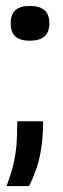

<svg xmlns="http://www.w3.org/2000/svg" viewBox="-20 -489 211 646"><path d="M2 137Q20 90 27.5 53Q35 16 36.5 -16.5Q38 -49 38 -81H125Q125 -29 118.5 11.5Q112 52 101 82.5Q90 113 78 137ZM80 -352Q48 -352 32 -366Q16 -380 16 -411Q16 -441 32 -455Q48 -469 80 -469Q113 -469 129.5 -455Q146 -441 146 -410Q146 -352 80 -352Z"/></svg>

Font: Bricolage Grotesque 96pt ExtraBold
Style: Regular
Weight: 400
Version: Version 1.001;gftools[0.9.33.dev8+g029e19f]